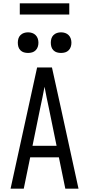

<svg xmlns="http://www.w3.org/2000/svg" viewBox="-20 -1144 540 1164"><path d="M44 0 205 -735H295L349 -490L456 0H376L337 -190H163L124 0ZM323 -260 276 -490Q269 -522 262.5 -554Q256 -586 250 -618Q244 -586 237.5 -554Q231 -522 224 -490L177 -260ZM350 -823Q337 -823 325 -826.5Q313 -830 304 -839Q295 -848 291.5 -860Q288 -872 288 -885Q288 -898 291.5 -910Q295 -922 304 -931Q313 -940 325 -944Q337 -948 350 -948Q363 -948 375 -944Q387 -940 396 -931Q405 -922 409 -910Q413 -898 413 -885Q413 -872 409 -860Q405 -848 396 -839Q387 -830 375 -826.5Q363 -823 350 -823ZM150 -823Q137 -823 125 -826.5Q113 -830 104 -839Q95 -848 91.5 -860Q88 -872 88 -885Q88 -898 91.5 -910Q95 -922 104 -931Q113 -940 125 -944Q137 -948 150 -948Q163 -948 175 -944Q187 -940 196 -931Q205 -922 209 -910Q213 -898 213 -885Q213 -872 209 -860Q205 -848 196 -839Q187 -830 175 -826.5Q163 -823 150 -823ZM100 -1056V-1124H400V-1056Z"/></svg>

Font: Iosevka Term SS14
Style: Regular
Weight: 400
Monospace: yes
Designer: Belleve Invis
Foundry: Belleve Invis
Version: Version 24.1.1; ttfautohint (v1.8.4)